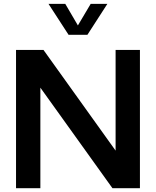

<svg xmlns="http://www.w3.org/2000/svg" viewBox="-20 -997 826 1017"><path d="M721.2 0H575.7L193.8 -532.7V0H64.9V-732.4H210.4L592.3 -199.2V-732.4H721.2ZM442.9 -812.5H343.3L236.8 -976.6H325.7L392.6 -862.3L460.4 -976.6H548.8Z"/></svg>

Font: Kumbh Sans SemiBold
Style: Regular
Weight: 600
Version: Version 1.005